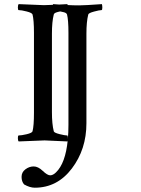

<svg xmlns="http://www.w3.org/2000/svg" viewBox="-20 -666 665 908"><path d="M461.9 -646.5Q463.9 -640.6 463.9 -629.4Q463.9 -618.2 460 -618.2Q450.2 -618.2 424.8 -611.3Q399.4 -604.5 397.5 -597.7Q388.7 -563.5 388.7 -506.8V-83Q388.7 40 319.8 130.9Q251 221.7 144.5 221.7Q121.1 221.7 93.8 206.1Q82 192.4 82 170.4Q82 148.4 100.1 134.8Q118.2 121.1 139.2 121.1Q160.2 121.1 182.1 142.1Q204.1 163.1 217.3 163.1Q230.5 163.1 244.6 149.4Q289.6 106.4 300.3 -2.9Q299.8 0.5 298.8 2.9Q201.2 -2 190.9 -2Q180.7 -2 68.4 2.9Q64.5 -1 64.5 -13.2Q64.5 -25.4 68.4 -25.4Q81.1 -25.4 106 -31.2Q130.9 -37.1 133.8 -44.9Q140.6 -71.3 140.6 -131.8V-510.7Q140.6 -571.3 133.8 -597.7Q130.9 -605.5 106 -611.8Q81.1 -618.2 68.4 -618.2Q64.5 -618.2 64.5 -630.4Q64.5 -642.6 68.4 -646.5Q180.7 -641.6 187.5 -641.6Q194.3 -641.6 229.5 -643.1Q230.5 -645 231.4 -646.5Q239.7 -646 259.8 -644.5Q277.3 -645.5 298.8 -646.5Q299.3 -644.5 299.8 -642.1Q328.1 -640.6 354 -640.6Q379.9 -640.6 461.9 -646.5ZM225.6 -506.8V-135.7Q225.6 -79.1 234.4 -44.9Q236.3 -38.1 261.7 -31.7Q287.1 -25.4 296.9 -25.4Q300.8 -25.4 300.8 -17.6V-7.8Q303.7 -39.1 303.7 -75.2V-510.7Q303.7 -571.3 296.9 -597.7Q293.9 -605.5 280.8 -608.4Q267.6 -611.3 265.6 -611.8Q263.7 -612.3 250 -608.4Q236.3 -604.5 234.4 -597.7Q225.6 -563.5 225.6 -506.8Z"/></svg>

Font: CrimsonText-Roman
Style: Roman
Weight: 400
Version: Version 0.13